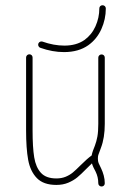

<svg xmlns="http://www.w3.org/2000/svg" viewBox="-20 -693 492 722"><path d="M90.3 -488.8Q95.7 -488.8 99.1 -485.4Q102.5 -481.9 102.5 -476.6V-202.6Q102.5 -139.2 108.6 -101.6Q114.7 -64 134 -43Q153.3 -22 191.9 -22Q211.4 -22 226.8 -28.3Q242.2 -34.7 253.7 -44.2Q265.1 -53.7 282.2 -70.8Q308.1 -96.7 324.7 -108.4Q326.2 -116.7 329.6 -126.5Q333 -136.2 336.9 -145.5Q342.8 -161.1 346.2 -179.4Q349.6 -197.8 349.6 -227.1V-476.1Q349.6 -481.4 353.3 -484.9Q356.9 -488.3 361.8 -488.3Q367.2 -488.3 370.6 -484.9Q374 -481.4 374 -476.1V-227.1Q374 -174.3 359.4 -136.7Q351.1 -114.3 349.6 -109.9Q348.1 -105.5 348.1 -96.2Q348.1 -86.4 350.8 -79.8Q353.5 -73.2 360.8 -58.6Q366.2 -47.4 370.1 -33Q374 -18.6 374 -3.9Q374 1.5 370.6 4.9Q367.2 8.3 361.8 8.3Q356.9 8.3 353.3 4.9Q349.6 1.5 349.6 -3.9Q349.6 -27.3 339.4 -47.9Q335.9 -54.2 332 -62.3Q328.1 -70.3 325.7 -78.6L303.7 -57.1Q284.7 -37.6 270.5 -25.9Q256.3 -14.2 236.6 -5.9Q216.8 2.4 191.9 2.4Q143.6 2.4 118.7 -23.2Q93.8 -48.8 85.9 -92Q78.1 -135.3 78.1 -202.6V-476.6Q78.1 -481.9 81.8 -485.4Q85.4 -488.8 90.3 -488.8ZM222.2 -521.5Q267.1 -521.5 297.4 -542.5Q324.7 -562 339.1 -594.2Q353.5 -626.5 353.5 -661.1Q353.5 -666.5 356.9 -669.9Q360.4 -673.3 365.7 -673.3Q370.6 -673.3 374.3 -669.9Q377.9 -666.5 377.9 -661.1Q377.9 -620.6 361.1 -583.3Q344.2 -545.9 312 -522.9Q275.4 -497.1 220.7 -497.1Q177.2 -497.1 131.8 -513.2Q128.4 -514.2 126 -517.6Q123.5 -521 123.5 -524.9Q123.5 -530.3 127.2 -533.7Q130.9 -537.1 135.7 -537.1Q138.2 -537.1 139.6 -536.6Q182.1 -521.5 222.2 -521.5Z"/></svg>

Font: Velvelyne Light
Style: Regular
Weight: 200
Designer: Manon Van der Borght et Mariel Nils
Foundry: Velvetyne
Version: Version 1.070